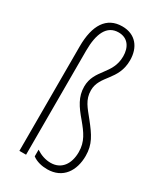

<svg xmlns="http://www.w3.org/2000/svg" viewBox="-195 -838 782 922"><g transform="rotate(30 196.0 -377.5)"><path d="M313 -642C313 -713 274 -765 200 -765C113 -765 70 -697 70 -579V0H107V-577C107 -671 134 -731 199 -731C250 -731 275 -693 275 -642C275 -541 185 -519 185 -423C185 -367 213 -326 255 -277C293 -231 320 -195 320 -137C320 -72 288 -25 228 -25C200 -25 173 -34 147 -51V-14C169 3 200 10 229 10C317 10 358 -57 358 -138C358 -202 332 -240 286 -298C251 -342 222 -371 222 -424C222 -507 313 -530 313 -642Z"/></g></svg>

Font: Noto Sans Thai ExtCond ExtLt
Style: Regular
Weight: 200
Width: 2
Designer: Monotype Design Team
Foundry: Monotype Imaging Inc.
Version: Version 2.002